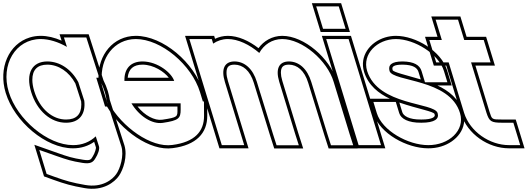

<svg xmlns="http://www.w3.org/2000/svg" viewBox="-151 -857 3298 1200"><path d="M-96.2 -282C-148.5 -453 -54.1 -612 102.6 -613C156 -613 213.2 -594.7 267.4 -563.9L248.5 -623H388.5L410.6 -554L477.2 -347.4C488.2 -325.9 497.2 -304 503.8 -282C509.4 -263.7 513.3 -245.6 515.7 -227.7L607.1 56L607.4 57C625.5 116 599.5 198 575.6 231C552.7 264 489.2 318 381.4 299C300.1 285 259.5 273 189.8 248L140.3 230L94.5 80L202.1 118C268.1 141 294.9 150 364.2 161C413.7 169 431 157 444.7 133L445.4 132C461 108 472.9 75 467.7 58L447.5 -4.8C411.3 29.7 362.8 50.4 305.3 50C146.3 50 -43.9 -111 -96.2 -282ZM43.8 -282C80.2 -163 167.8 -89 262.5 -90C342.7 -90 385.7 -141 375.8 -227.3L338.4 -343.5C295 -424.6 223.6 -472.2 145.4 -473C50.4 -473 7.7 -400 43.8 -282ZM-115.3 -276.2C-60.8 -97.6 134.7 70 305.2 70C356 70.3 401.4 55 437.5 29.4L448.6 64C450.2 69 442.8 99 428.8 120.8C428.2 121.6 428.8 120.8 428.2 121.6L427.7 122.3L427.3 123.1C417.5 140.3 412.1 148.5 367.4 141.2C298.9 130.4 274.8 122.2 208.7 99.1L63.7 47.9L124.1 245.4L183.1 266.8C253 291.9 296.1 304.6 377.9 318.7C494.6 339.3 565.5 280.3 591.9 242.7C619.9 203.4 647.2 118.8 626.6 51.2L626.2 50L535.3 -232.1C532.6 -251.1 528.6 -269.1 522.9 -287.8C516.1 -310.4 506.4 -333.9 495.7 -355L429.7 -560.1L403.1 -643H221.1L233.9 -603.1C189.5 -622.4 146.2 -633 102.5 -633C78.8 -632.8 56.5 -629.4 35.5 -623C-96.2 -582.9 -162.8 -431.4 -115.3 -276.2ZM62.9 -287.8C54.8 -314.3 51.1 -337.9 51.1 -358C50.9 -420.7 83 -453 145.3 -453C214.6 -452.3 279.6 -409.7 319.9 -335.7L356.2 -223.1C357 -214.9 357.2 -210.6 357.2 -204.4C357.5 -142 325.6 -110 262.4 -110C178.8 -109.1 97.5 -174.7 62.9 -287.8Z M626.7 -351H937.7C922.7 -400 836.7 -472 740.4 -473C665.8 -473 624.1 -428 626.7 -351ZM529.4 -211H520.5L499.1 -281L477.7 -351H485.4C473.4 -494.4 562.4 -612.1 697.6 -613C856.6 -613 1046.8 -452 1099.1 -281L1116.8 -223H1123.8L1124.3 -133C1124.7 -37 1067.5 31 926 49C792.6 68 611 -63.3 529.4 -211ZM977.9 -211H670.6C719.1 -131 799.1 -79.5 864.8 -89H865.8C966.2 -104 978.2 -117 978.1 -173ZM647.1 -371C652 -425.6 682.2 -453 740.3 -453C809.4 -452.3 875.1 -409.1 904.2 -371ZM517.8 -191C604.3 -43.2 785.4 89.3 928.7 68.8C1076.3 50 1144.7 -25.9 1144.3 -133.1L1143.7 -243H1131.6L1118.2 -286.8C1063.6 -465.4 868.3 -633 697.5 -633C555.4 -632.1 462.1 -513.3 464.4 -371H450.7L505.7 -191ZM958 -191 958.1 -173C958.2 -127.6 961.2 -123.6 864.3 -109H863.4L861.9 -108.8C815.9 -102.2 754 -134.2 708.8 -191Z M1469.5 -526.1C1498.3 -577.8 1548.9 -612.5 1612.6 -613C1738.6 -613 1894.6 -479 1934.5 -345L2033.9 -20L2056.6 51H1917.6L1895.2 -19L1794.5 -345C1769.1 -428 1717.7 -472 1655.4 -473C1593.8 -473 1569.5 -428.6 1594 -346.7L1594.5 -345L1615.9 -275L1693.9 -20L1716.6 51H1577.6L1555.2 -19L1476.1 -275H1475.9L1454.5 -345C1429.1 -428 1377.7 -472 1315.4 -473C1253.4 -473 1229.1 -428 1254.5 -345L1275.9 -275L1353.9 -20L1375.3 50H1235.3L1213.9 -20L1135.9 -275L1114.5 -345L1054 -543L1032.6 -613H1172.6L1181.3 -584.4C1206.9 -602.2 1237.8 -612.7 1272.6 -613C1336.9 -613 1409 -578.1 1469.5 -526.1ZM1464.7 -555.9C1405.4 -602 1337.5 -633 1272.5 -633C1243.3 -632.8 1216.6 -626 1193 -614.5L1187.4 -633H1005.6L1220.5 70H1402.3L1273.6 -350.8C1267.5 -371.1 1264.7 -388.3 1264.6 -402.1C1264.4 -438.7 1279.2 -453 1315.2 -453C1366.4 -452.2 1411.6 -417 1435.4 -339.2C1442.7 -315.3 1449.4 -293.9 1457.4 -267.7C1484.5 -179.8 1509.7 -98.6 1536.1 -13L1563 71H1744L1713 -26L1613.7 -350.8L1613.2 -352.5C1607.3 -372 1604.7 -388.6 1604.6 -402C1604.4 -438.6 1619.2 -453 1655.2 -453C1706.4 -452.2 1751.6 -417 1775.4 -339.1L1876.1 -13L1903 71H2084L2053 -26L1953.7 -350.8C1911.4 -492.4 1750.6 -633 1612.5 -633C1549.5 -632.5 1497.2 -601 1464.7 -555.9Z M1938 -677H1868L1825.2 -817H1895.2H1896.2H1966.2L2009 -677H1939ZM1909 -543 1887.6 -613H2027.6L2049 -543L2208.9 -20L2230.3 50H2090.3L2068.9 -20ZM1853.2 -657H2036L1981 -837H1798.2ZM1860.6 -633 2075.5 70H2257.3L2042.4 -633Z M2623.7 -413 2645.1 -343H2505.1L2483.7 -413C2472.4 -450 2436.7 -472 2365.4 -473C2295.4 -473 2273.4 -450 2283.7 -413C2304.5 -345 2660.1 -366 2724.1 -150C2757.2 -42 2653.6 51 2525.3 50C2398.3 50 2237.5 -41 2204.1 -150L2182.7 -220H2322.7L2344.1 -150C2354.8 -115 2399.8 -89 2482.5 -90C2566.5 -90 2595.1 -114 2584.1 -150C2563.4 -218 2212.4 -195 2143.7 -413C2111 -520 2206.9 -612 2322.6 -613C2440.6 -613 2591 -520 2623.7 -413ZM2582.5 -323H2672.2L2642.9 -418.8C2606.7 -537.2 2448.6 -633 2322.5 -633C2299.3 -632.8 2277.1 -629.3 2256.1 -623C2163.1 -594.8 2093.8 -507.9 2124.6 -407.1C2151 -323.3 2215.7 -272.8 2285.5 -240H2155.7L2185 -144.2C2222.1 -22.8 2391.5 70 2525.2 70C2553.4 70.2 2580.9 66.2 2606.1 58.5C2702.7 29.3 2773.7 -56.3 2743.3 -155.8C2718.5 -239.5 2653 -290.2 2582.5 -323ZM2344.8 -216.2C2463.9 -175.3 2560 -160.5 2565 -144.2C2566 -141 2566.4 -138.4 2566.4 -136.4C2566.5 -128.7 2557.5 -110 2482.4 -110C2401.9 -109 2369.8 -134.6 2363.3 -155.8ZM2478.9 -360.5C2378.9 -389.4 2307.6 -406.5 2302.9 -418.7C2301.7 -423.1 2301.3 -426.1 2301.3 -428.9C2301.3 -438.2 2306.5 -453 2365.2 -453C2433.2 -452 2456.9 -432.3 2464.6 -407.2Z M2793.2 -467 2889.5 -152C2907 -98 2918.5 -90 2987.5 -90H3057.5L3100.3 50H3030.3C2909.3 50 2786.6 -34 2749.8 -151L2749.5 -152L2653.2 -467H2645.2H2575.2L2532.4 -607H2602.4H2610.4L2593 -664L2571.6 -734H2711.6L2733 -664L2750.4 -607H2802.4H2872.4L2915.2 -467H2845.2ZM2820.3 -447H2942.3L2887.2 -627H2765.2L2726.4 -754H2544.6L2583.4 -627H2505.4L2560.4 -447H2638.4L2730.7 -145.1C2770.4 -18.7 2900.7 70 3030.3 70H3127.3L3072.3 -110H2987.5C2921.8 -110 2924.1 -110.1 2908.6 -158Z"/></svg>

Font: Nordica Plus
Style: NordicaClassicRgOpOblOl
Weight: 500
Version: Version 1.01